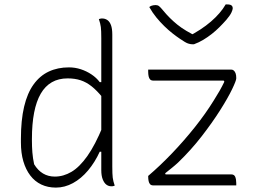

<svg xmlns="http://www.w3.org/2000/svg" viewBox="-20 -842 1190 872"><path d="M293 -536Q321 -536 347 -527.5Q373 -519 395.5 -504Q418 -489 433 -469H447V-398Q420 -431 396 -450Q372 -469 346 -477.5Q320 -486 287 -486Q246 -486 215.5 -468.5Q185 -451 165 -416.5Q145 -382 135 -330.5Q125 -279 125 -211V-202Q125 -176 127 -150Q129 -124 135 -96Q152 -68 175.5 -54Q199 -40 229 -40Q268 -40 304.5 -61.5Q341 -83 376.5 -133Q412 -183 447 -268V-153H433Q411 -105 380 -68Q349 -31 311.5 -10.5Q274 10 234 10Q197 10 167.5 -4Q138 -18 117.5 -45Q97 -72 86 -109.5Q75 -147 75 -195V-212Q75 -296 89.5 -357.5Q104 -419 132.5 -458.5Q161 -498 201.5 -517Q242 -536 293 -536ZM445 -758Q457 -758 467.5 -751Q478 -744 484 -728Q490 -712 490 -685Q490 -610 490 -535.5Q490 -461 490 -385.5Q490 -310 490 -235.5Q490 -161 490 -86Q490 -51 492 -35Q494 -19 501 1Q499 2 497 2.5Q495 3 493 3.5Q491 4 489 4Q487 4 485 4Q473 4 463 -3.5Q453 -11 446.5 -27.5Q440 -44 440 -69Q440 -144 440 -218.5Q440 -293 440 -368.5Q440 -444 440 -518.5Q440 -593 440 -668Q440 -703 438 -719Q436 -735 429 -755Q431 -756 433 -756.5Q435 -757 437 -757.5Q439 -758 441 -758Q443 -758 445 -758ZM653 -526H1030Q1037 -526 1042 -521.5Q1047 -517 1050 -509Q1053 -501 1053 -488V-486Q1053 -476 1034 -436.5Q1015 -397 979.5 -341Q944 -285 896 -223Q848 -161 789 -104Q775 -91 760 -79Q745 -67 730 -55L732 -50H1030Q1044 -50 1048.5 -38.5Q1053 -27 1053 -10Q1053 -8 1053 -5Q1053 -2 1053 0H676Q667 0 662 -5Q657 -10 655 -19.5Q653 -29 653 -40V-43Q708 -90 762 -146.5Q816 -203 865 -264.5Q914 -326 951 -386Q965 -408 977 -429Q989 -450 999 -471L996 -476H676Q667 -476 662 -481Q657 -486 655 -495.5Q653 -505 653 -516Q653 -518 653 -521Q653 -524 653 -526ZM861 -641Q860 -641 858.5 -641Q857 -641 855.5 -641Q854 -641 852 -641Q845 -641 834 -644.5Q823 -648 797 -666Q782 -676 763.5 -690.5Q745 -705 726 -723.5Q707 -742 689.5 -763.5Q672 -785 658 -810Q663 -814 667 -815.5Q671 -817 676 -818Q681 -819 687 -819Q696 -819 702.5 -814Q709 -809 722 -793Q750 -759 785 -730.5Q820 -702 879 -674L821 -686H886L829 -673Q894 -706 938 -744Q982 -782 1005 -822H1011Q1021 -822 1026.5 -820Q1032 -818 1034.5 -814Q1037 -810 1037 -804Q1037 -798 1031 -785Q1025 -772 1008 -752Q993 -735 976.5 -718.5Q960 -702 941.5 -687.5Q923 -673 903 -661Q883 -649 861 -641Z"/></svg>

Font: Recursive Casual Light
Style: Regular
Weight: 300
Version: Version 1.047